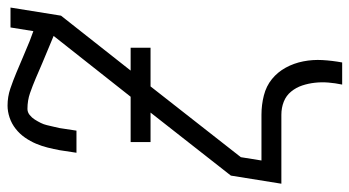

<svg xmlns="http://www.w3.org/2000/svg" viewBox="-234 -550 948 521"><g transform="rotate(-90 240.5 -289.0)"><path d="M272 165Q276 146 277.5 127.5Q279 109 277 91Q275 73 269.5 56.5Q264 40 253 26.5Q242 13 225.5 6.5Q209 0 190 0H3L25 -137L196 -355H116V-409H239L404 -618L368 -633Q348 -641 328.5 -649.5Q309 -658 289 -666.5Q269 -675 249 -682Q229 -689 206 -689Q197 -689 189.5 -683Q182 -677 177 -669Q172 -661 168 -653Q164 -645 162 -636.5Q160 -628 158 -619.5Q156 -611 154 -602L147 -556H87L94 -602Q97 -618 101 -634Q105 -650 111.5 -665.5Q118 -681 128 -695.5Q138 -710 152 -721Q166 -732 182.5 -737.5Q199 -743 215 -743Q239 -743 261 -735.5Q283 -728 304.5 -719Q326 -710 347 -701Q368 -692 390 -683L417 -673L427 -735H481L459 -598L310 -409H372V-355H267L75 -110L66 -54H190Q217 -54 242.5 -47.5Q268 -41 287 -25.5Q306 -10 318 12Q330 34 335 59.5Q340 85 338.5 111.5Q337 138 332 165Z"/></g></svg>

Font: Iosevka QP Light
Style: Italic
Weight: 300
Italic angle: -9°
Designer: Belleve Invis
Foundry: Belleve Invis
Version: Version 20.0.0; ttfautohint (v1.8.4)